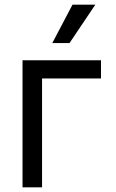

<svg xmlns="http://www.w3.org/2000/svg" viewBox="-20 -804 499 824"><path d="M413.4 -467.3H160.5V0H76.7V-545.5H413.4ZM291.2 -784.1H389.2L278.4 -619.3H204.5Z"/></svg>

Font: Fast_Sans-Dotted
Style: Regular
Weight: 400
Version: Version 3.018